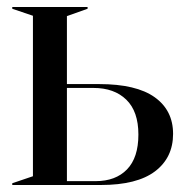

<svg xmlns="http://www.w3.org/2000/svg" viewBox="-20 -528 517 548"><path d="M15 -5 74 -25V-483L15 -503V-508H230V-503L171 -482V-288H263Q369 -288 421.5 -250.5Q474 -213 474 -146Q474 -78 422.5 -39Q371 0 268 0H15ZM253 -11Q310 -11 342.5 -44.5Q375 -78 375 -144Q375 -210 340.5 -243.5Q306 -277 247 -277H171V-11Z"/></svg>

Font: Nyght Serif
Style: Regular
Weight: 400
Designer: Maksym Kobuzan
Version: Version 0.410;July 4, 2025;FontCreator 15.0.0.2958 64-bit